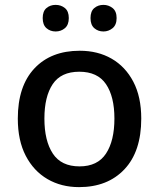

<svg xmlns="http://www.w3.org/2000/svg" viewBox="-20 -757 651 787"><path d="M559 -271Q559 -136 490 -63Q421 10 304 10Q231 10 174.5 -23Q118 -56 85.5 -118.5Q53 -181 53 -271Q53 -404 121 -476.5Q189 -549 307 -549Q381 -549 437.5 -516.5Q494 -484 526.5 -422Q559 -360 559 -271ZM162 -271Q162 -180 196.5 -127.5Q231 -75 306 -75Q380 -75 414.5 -127.5Q449 -180 449 -271Q449 -361 414.5 -412Q380 -463 305 -463Q230 -463 196 -412Q162 -361 162 -271ZM155 -683Q155 -711 170.5 -724Q186 -737 208 -737Q230 -737 246 -724Q262 -711 262 -683Q262 -655 246 -641.5Q230 -628 208 -628Q186 -628 170.5 -641.5Q155 -655 155 -683ZM351 -683Q351 -711 366.5 -724Q382 -737 404 -737Q425 -737 441.5 -724Q458 -711 458 -683Q458 -655 441.5 -641.5Q425 -628 404 -628Q382 -628 366.5 -641.5Q351 -655 351 -683Z"/></svg>

Font: Noto Sans Lao Looped Medium
Style: Regular
Weight: 500
Designer: Mark Frömberg, Ben Mitchell
Foundry: The Fontpad Ltd
Version: Version 1.002; ttfautohint (v1.8.4.7-5d5b)